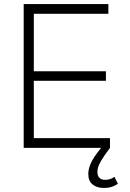

<svg xmlns="http://www.w3.org/2000/svg" viewBox="-20 -730 640 948"><path d="M97 0V-710H515V-662H147V-378H503V-331H147V-48H523V0ZM492 198Q459 198 437.5 181Q416 164 416 129Q416 84 457 29L483 -5L523 0L495 39Q479 62 470 81.5Q461 101 461 119Q461 139 471.5 148.5Q482 158 498 158Q526 158 545 143L562 177Q549 187 532 192.5Q515 198 492 198Z"/></svg>

Font: Geist Mono UltraLight
Style: Regular
Weight: 200
Monospace: yes
Designer: Basement.studio, Andrés Briganti, Mateo Zaragoza
Foundry: Basement.studio, Vercel, Andrés Briganti, Guido Ferreyra, Mateo Zaragoza
Version: Version 1.400; ttfautohint (v1.8.4.7-5d5b)